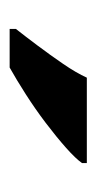

<svg xmlns="http://www.w3.org/2000/svg" viewBox="79 -885 200 398"><g transform="rotate(90 179.0 -686.0)"><path d="M40 -619Q55 -638 74.5 -664Q94 -690 112.5 -717Q131 -744 141 -766H318V-756Q309 -743 286.5 -723Q264 -703 235 -681Q206 -659 175.5 -639.5Q145 -620 120 -606H40Z"/></g></svg>

Font: Noto Serif Thai ExtraBold
Style: Regular
Weight: 800
Version: Version 2.001